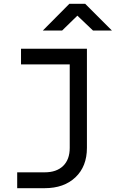

<svg xmlns="http://www.w3.org/2000/svg" viewBox="-20 -805 640 1005"><path d="M70 180V97H214Q276 97 310.5 63.5Q345 30 345 -31V-468H90V-550H435V-31Q435 66 375 123Q315 180 214 180ZM204 -645 343 -785H426L566 -645H467L385 -723L305 -645Z"/></svg>

Font: Liga JetBrainsMono Nerd Font
Style: Regular
Weight: 400
Designer: Philipp Nurullin, Konstantin Bulenkov
Foundry: JetBrains
Version: Version 2.225; ttfautohint (v1.8.3)